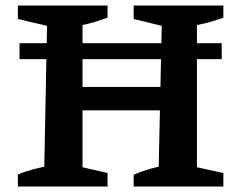

<svg xmlns="http://www.w3.org/2000/svg" viewBox="-20 -678 878 698"><path d="M466 0V-43Q490 -53 512 -60Q534 -67 557 -72L568 -584L466 -609V-658H792V-614Q770 -606 746.5 -599Q723 -592 696 -587V-70L792 -49V0ZM45 0V-44Q70 -54 93.5 -60.5Q117 -67 141 -72L151 -584L45 -609V-658H371V-614Q350 -606 327 -599Q304 -592 280 -587V-70L371 -49V0ZM220 -277V-362H636V-277ZM51 -521H786V-463H51Z"/></svg>

Font: Piazzolla 24pt
Style: Bold
Weight: 700
Designer: Juan Pablo del Peral
Foundry: Huerta Tipografica
Version: Version 2.005